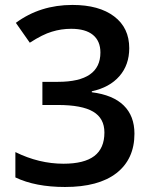

<svg xmlns="http://www.w3.org/2000/svg" viewBox="-20 -744 611 774"><path d="M501 -549.8Q501 -482.4 461.4 -437Q421.9 -391.6 350.1 -376V-372.1Q435.5 -361.3 478.8 -318.8Q522 -276.4 522 -205.1Q522 -102.5 449.2 -45.9Q377 9.8 242.2 9.8Q122.6 9.8 42 -28.8V-130.9Q137.2 -84 235.8 -84Q319.3 -84 360.1 -115Q400.9 -146 400.9 -210Q400.9 -267.1 355.5 -293.9Q310.1 -320.8 212.9 -320.8H150.9V-414.1H213.9Q384.8 -414.1 384.8 -532.2Q384.8 -578.6 354.7 -603.3Q324.7 -627.9 267.1 -627.9Q226.6 -627.9 189 -616.2Q152.3 -605.5 100.1 -571.8L43.9 -651.9Q141.6 -724.1 272 -724.1Q379.4 -724.1 440.4 -677.7Q501 -631.8 501 -549.8Z"/></svg>

Font: Open Sans
Style: SemiBold
Weight: 600
Foundry: Ascender Corporation
Version: Version 1.10